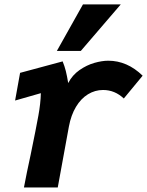

<svg xmlns="http://www.w3.org/2000/svg" viewBox="-20 -826 648 846"><path d="M115 -144Q139.5 -263 149 -316Q159 -370.5 160 -415.5L46.5 -383L68.5 -505L256 -555.5Q264.5 -535 270 -513Q275.5 -491 280.5 -460Q298.5 -495 330 -517Q361.5 -539 395.5 -548.8Q429.5 -558.5 457 -558.5Q540.5 -558.5 608.5 -492.5L525.5 -392Q486 -429.5 434 -429.5Q398.5 -429.5 367.5 -410.5Q336.5 -391.5 314.8 -355.2Q293 -319 283.5 -268L234.5 0H85.5Q97.5 -64 115 -144ZM230.5 -601.5 345.5 -806.5H512L336 -601.5Z"/></svg>

Font: JuliaMono ExtraBold
Style: Italic
Weight: 800
Italic angle: -9°
Monospace: yes
Designer: cormullion
Foundry: corm
Version: Version 0.057; ttfautohint (v1.8.4)